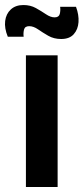

<svg xmlns="http://www.w3.org/2000/svg" viewBox="-33 -743 332 763"><path d="M70 0V-523H196V0ZM210 -588Q181 -588 158.5 -601Q136 -614 118 -626.5Q100 -639 83 -639Q66 -639 62.5 -625.5Q59 -612 61 -597H-2Q-16 -631 -12.5 -659.5Q-9 -688 10 -705.5Q29 -723 60 -723Q88 -723 109.5 -711Q131 -699 149.5 -686.5Q168 -674 184 -674Q201 -674 204.5 -687.5Q208 -701 206 -716H269Q281 -684 279 -655Q277 -626 260 -607Q243 -588 210 -588Z"/></svg>

Font: Bricolage Grotesque 16pt SemiBold
Style: Regular
Weight: 600
Version: Version 1.001;gftools[0.9.33.dev8+g029e19f]